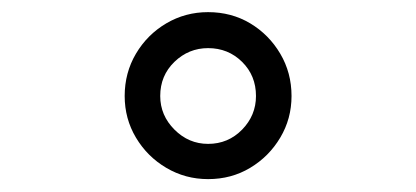

<svg xmlns="http://www.w3.org/2000/svg" viewBox="-20 -700 672 310"><path d="M316 -410.8Q279.3 -410.8 248.5 -429Q217.7 -447.2 199.5 -477.8Q181.3 -508.3 181.3 -545Q181.3 -582.5 199.5 -613.3Q217.7 -644.1 248.5 -662.3Q279.3 -680.4 315.9 -680.4Q353.7 -680.4 384 -662.3Q414.3 -644.1 432.5 -613.3Q450.7 -582.5 450.7 -545Q450.7 -508.3 432.5 -477.8Q414.3 -447.2 383.9 -429Q353.6 -410.8 316 -410.8ZM316 -467.7Q348.4 -467.7 370.9 -490.7Q393.3 -513.7 393.3 -545Q393.3 -577.9 370.9 -600.1Q348.4 -622.3 316 -622.3Q284.6 -622.3 261.6 -600.1Q238.7 -577.9 238.7 -545Q238.7 -513.7 261.7 -490.7Q284.7 -467.7 316 -467.7Z"/></svg>

Font: Atkinson Hyperlegible Mono ExtraLight
Style: Regular
Weight: 200
Monospace: yes
Designer: Elliott Scott, Megan Eiswerth, Linus Boman, Theodore Petrosky, Letters from Sweden
Foundry: Applied Design Works, Letters from Sweden
Version: Version 2.001